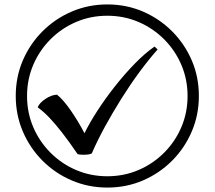

<svg xmlns="http://www.w3.org/2000/svg" viewBox="-20 -782 968 866"><path d="M355 -84Q338 -84 330 -87Q289 -147 258 -186.5Q227 -226 201.5 -252.5Q176 -279 150 -298Q158 -318 185 -336Q212 -354 237 -355Q265 -333 299 -284Q333 -235 361 -181Q384 -228 420 -283.5Q456 -339 499.5 -394Q543 -449 589 -496Q635 -543 677 -572L691 -559Q651 -514 609 -457Q567 -400 527.5 -337Q488 -274 453.5 -211Q419 -148 394 -90Q384 -84 355 -84ZM464 64Q379 64 304 32Q229 0 172 -57Q115 -114 83 -189Q51 -264 51 -349Q51 -435 83 -509.5Q115 -584 172 -641Q229 -698 304 -730Q379 -762 464 -762Q550 -762 624.5 -730Q699 -698 756 -641Q813 -584 845 -509.5Q877 -435 877 -349Q877 -264 845 -189Q813 -114 756 -57Q699 0 624.5 32Q550 64 464 64ZM464 13Q539 13 604.5 -15Q670 -43 720 -93Q770 -143 798 -208.5Q826 -274 826 -349Q826 -424 798 -489.5Q770 -555 720 -605Q670 -655 604.5 -683Q539 -711 464 -711Q389 -711 323.5 -683Q258 -655 208 -605Q158 -555 130 -489.5Q102 -424 102 -349Q102 -274 130 -208.5Q158 -143 208 -93Q258 -43 323.5 -15Q389 13 464 13Z"/></svg>

Font: uoriya25
Style: Book
Weight: 400
Designer: Jelle Bosma - Monotype Design Team
Foundry: Monotype Imaging Inc.
Version: Version 2.003